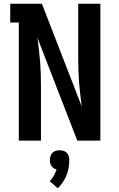

<svg xmlns="http://www.w3.org/2000/svg" viewBox="-20 -755 640 1031"><path d="M81 0V-634H35V-735H205L419 -183Q415 -215 411 -247.5Q407 -280 404.5 -312Q402 -344 401 -376.5Q400 -409 400 -441V-735H519V0H395L181 -552Q185 -520 189 -487.5Q193 -455 195.5 -423Q198 -391 199 -358.5Q200 -326 200 -294V0ZM290 256 247 218Q260 205 269 188.5Q278 172 284 155Q275 153 268 148Q261 143 256 136Q251 129 249.5 121Q248 113 248 104Q248 94 251 83.5Q254 73 261.5 65.5Q269 58 279 55Q289 52 300 52Q311 52 321 55Q331 58 338.5 65.5Q346 73 349 83.5Q352 94 352 104Q352 125 348.5 146Q345 167 337 186.5Q329 206 317 224Q305 242 290 256Z"/></svg>

Font: Iosevka Book
Style: Bold
Weight: 700
Designer: Belleve Invis
Foundry: Belleve Invis
Version: Version 28.0.7; ttfautohint (v1.8.3)